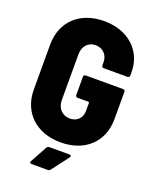

<svg xmlns="http://www.w3.org/2000/svg" viewBox="-161 -799 858 1066"><g transform="rotate(20 268.5 -266.0)"><path d="M268 8C411 8 506 -80 506 -216V-377C506 -384 501 -389 494 -389H273C266 -389 261 -384 261 -377V-269C261 -262 266 -257 273 -257H337C340 -257 342 -255 342 -252V-206C342 -161 313 -134 271 -134C227 -134 195 -167 195 -215V-485C195 -533 224 -566 268 -566C313 -566 341 -533 341 -492V-473C341 -466 346 -461 353 -461H494C501 -461 506 -466 506 -473V-494C506 -618 411 -708 268 -708C124 -708 29 -619 29 -482V-218C29 -82 124 8 268 8ZM158 176H254C260 176 265 174 269 169L345 69C347 66 348 64 348 61C348 57 345 54 338 54H220C214 54 208 57 205 62L150 162C146 170 149 176 158 176Z"/></g></svg>

Font: Barlow Semi Condensed ExtraBold
Style: Regular
Weight: 800
Width: 4
Designer: Jeremy Tribby
Foundry: Tribby Type
Version: Version 1.422;hotconv 1.0.109;makeotfexe 2.5.65596